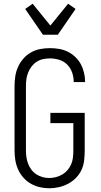

<svg xmlns="http://www.w3.org/2000/svg" viewBox="-20 -1001 540 1029"><path d="M244 8Q218 8 192.5 2Q167 -4 144.5 -17Q122 -30 104.5 -50Q87 -70 76.5 -94Q66 -118 62 -143.5Q58 -169 58 -195V-540Q58 -566 62 -592.5Q66 -619 77 -643Q88 -667 105.5 -687Q123 -707 146 -720Q169 -733 195 -738Q221 -743 247 -743Q272 -743 296 -739Q320 -735 342 -724.5Q364 -714 382.5 -696.5Q401 -679 412.5 -658Q424 -637 430 -612.5Q436 -588 436 -564V-561H375V-563Q375 -588 366.5 -612.5Q358 -637 340 -655Q322 -673 297 -680.5Q272 -688 247 -688Q229 -688 210.5 -684Q192 -680 176.5 -670Q161 -660 149.5 -645Q138 -630 131 -612.5Q124 -595 121.5 -577Q119 -559 119 -540V-195Q119 -177 121.5 -159Q124 -141 130.5 -124Q137 -107 148 -92Q159 -77 174.5 -67Q190 -57 207.5 -52Q225 -47 244 -47Q262 -47 280.5 -52Q299 -57 315 -66.5Q331 -76 343 -90.5Q355 -105 362 -122Q369 -139 371 -157.5Q373 -176 373 -195V-341H250V-396H434V-195Q434 -169 431 -142Q428 -115 417 -91Q406 -67 387.5 -48Q369 -29 345.5 -16.5Q322 -4 296 2Q270 8 244 8ZM210 -815 115 -953 155 -981 250 -864 345 -981 385 -953 290 -815Z"/></svg>

Font: Iosevka SS18 Light
Style: Regular
Weight: 300
Monospace: yes
Designer: Belleve Invis
Foundry: Belleve Invis
Version: Version 25.1.1; ttfautohint (v1.8.4)